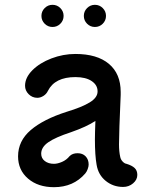

<svg xmlns="http://www.w3.org/2000/svg" viewBox="-20 -750 620 797"><path d="M550 -24Q550 -4 532.5 11Q515 26 491 26Q450 26 419 1Q388 -24 381 -66Q374 -105 374 -171Q374 -196 376 -248Q340 -224 274 -201Q210 -180 180.5 -159.5Q151 -139 151 -112Q151 -93 166 -81.5Q181 -70 204 -70Q219 -70 237.5 -78Q256 -86 269 -102Q281 -114 302 -114Q323 -114 335.5 -101Q348 -88 348 -67Q348 -59 344 -48Q340 -37 334 -30Q285 27 204 27Q138 27 96.5 -8.5Q55 -44 55 -101Q55 -165 107.5 -210Q160 -255 257 -286Q320 -305 352.5 -325Q385 -345 385 -370V-371Q385 -397 360.5 -413.5Q336 -430 293 -430Q208 -430 179 -373Q173 -360 160.5 -352Q148 -344 135 -344Q114 -344 99 -359Q84 -374 84 -394Q84 -428 114.5 -458.5Q145 -489 193.5 -507.5Q242 -526 293 -526Q383 -526 432 -485Q481 -444 481 -368V-356Q474 -199 474 -151Q474 -121 479 -99Q481 -88 489 -79.5Q497 -71 505 -70Q528 -63 539 -52.5Q550 -42 550 -24ZM152 -684Q152 -703 165.5 -716.5Q179 -730 198 -730Q217 -730 230.5 -716.5Q244 -703 244 -684Q244 -665 230.5 -651.5Q217 -638 198 -638Q179 -638 165.5 -651.5Q152 -665 152 -684ZM328 -684Q328 -703 341.5 -716.5Q355 -730 374 -730Q393 -730 406.5 -716.5Q420 -703 420 -684Q420 -665 406.5 -651.5Q393 -638 374 -638Q355 -638 341.5 -651.5Q328 -665 328 -684Z"/></svg>

Font: Tsukimi Rounded SemiBold
Style: Regular
Weight: 600
Designer: Takashi Funayama
Foundry: Takashi Funayama
Version: Version 1.032; ttfautohint (v1.8.3)